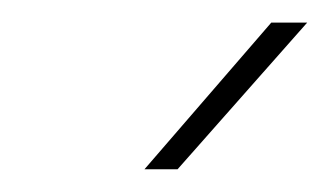

<svg xmlns="http://www.w3.org/2000/svg" viewBox="-20 -770 296 170"><path d="M220.2 -750H252L137.2 -620.1H107.9Z"/></svg>

Font: Robert Sans Thin
Style: Italic
Weight: 100
Italic angle: -8°
Designer: Christian Robertson (extended by Adam Twardoch)
Foundry: Google
Version: Version 12.135;April 2, 2019;FontCreator 11.5.0.2425 64-bit;